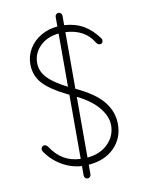

<svg xmlns="http://www.w3.org/2000/svg" viewBox="-103 -957 820 1111"><g transform="rotate(-10 307.0 -401.5)"><path d="M340 8V65Q340 73 334 79Q328 85 320 85Q312 85 306 79Q300 73 300 65V9Q237 5 181.5 -28Q126 -61 90 -115Q87 -120 87 -126Q87 -135 92.5 -141Q98 -147 105 -147Q119 -147 128 -133Q159 -86 200.5 -61Q242 -36 300 -33V-410Q194 -461 151 -508.5Q108 -556 108 -623Q108 -672 133 -713.5Q158 -755 202 -781Q246 -807 300 -811V-868Q300 -876 306 -882Q312 -888 320 -888Q328 -888 334 -882Q340 -876 340 -868V-812Q405 -808 453 -780Q501 -752 539 -699Q543 -694 543 -687Q543 -679 538.5 -673Q534 -667 527 -667Q512 -667 503 -682Q453 -765 340 -771V-438Q451 -387 499 -327Q547 -267 547 -194Q547 -111 491 -55Q435 1 340 8ZM300 -457V-770Q232 -763 190 -722Q148 -681 148 -623Q148 -575 183.5 -536.5Q219 -498 300 -457ZM340 -34Q417 -41 462 -86.5Q507 -132 507 -194Q507 -246 465 -298Q423 -350 340 -391Z"/></g></svg>

Font: Tsukimi Rounded Light
Style: Regular
Weight: 300
Designer: Takashi Funayama
Foundry: Takashi Funayama
Version: Version 1.032; ttfautohint (v1.8.3)